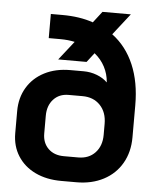

<svg xmlns="http://www.w3.org/2000/svg" viewBox="-56 -848 727 903"><g transform="rotate(5 307.5 -396.5)"><path d="M583 -377V-225Q583 -156 552.5 -103Q522 -50 466.5 -21Q411 8 339 8H267Q197 8 144 -17.5Q91 -43 61.5 -89.5Q32 -136 32 -197V-301Q32 -364 61 -412.5Q90 -461 142.5 -488Q195 -515 264 -515H327Q360 -515 390 -503.5Q420 -492 439 -473H440Q437 -512 419.5 -545.5Q402 -579 371 -604L337 -560H203L273 -649Q242 -656 204 -656H150V-770H204Q287 -770 350 -748L391 -801H525L446 -700Q513 -650 548 -568Q583 -486 583 -377ZM447 -277Q447 -332 415.5 -365Q384 -398 332 -398H266Q222 -398 195 -368.5Q168 -339 168 -291V-207Q168 -163 195.5 -136Q223 -109 269 -109H337Q387 -109 417 -141Q447 -173 447 -225Z"/></g></svg>

Font: Bai Jamjuree
Style: Bold
Weight: 700
Designer: Katatrad Aksorn Co.,Ltd.
Foundry: Cadson Demak Co.,Ltd.
Version: Version 1.000; ttfautohint (v1.6)